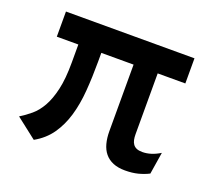

<svg xmlns="http://www.w3.org/2000/svg" viewBox="-97 -633 853 778"><g transform="rotate(20 329.5 -244.5)"><path d="M507.8 12.2Q477.5 12.2 455.8 3.2Q434.1 -5.9 420.4 -22.5Q406.7 -39.1 400.4 -62.7Q394 -86.4 394 -115.2V-402.8H254.9V-365.2Q254.9 -297.9 250.2 -238.3Q245.6 -178.7 231 -129.2Q216.3 -79.6 189.5 -41.3Q162.6 -2.9 118.2 22L29.8 -46.9Q53.7 -61.5 76.4 -80.6Q99.1 -99.6 116.7 -130.6Q134.3 -161.6 145 -208.3Q155.8 -254.9 155.8 -325.2V-402.8H63V-511.2H617.2V-402.8H498V-140.1Q498 -127.4 500.2 -116.7Q502.4 -106 508.1 -98.1Q513.7 -90.3 523.2 -86.2Q532.7 -82 547.9 -82Q585.4 -82 624 -106L608.9 -11.2Q587.9 -0.5 563.2 5.9Q538.6 12.2 507.8 12.2Z"/></g></svg>

Font: Overpass
Style: Regular
Weight: 400
Designer: Delve Withrington
Foundry: Delve Fonts
Version: Version 1.001